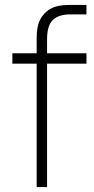

<svg xmlns="http://www.w3.org/2000/svg" viewBox="-20 -755 379 775"><path d="M170 0H128V-601Q128 -622 130.8 -639.8Q133.5 -657.5 140.5 -672.5Q147.5 -687.5 160 -701Q172 -713.5 186.8 -721Q201.5 -728.5 219.5 -731.8Q237.5 -735 259 -735H329V-697H264Q217 -697 193.5 -674.5Q170 -652 170 -597ZM329 -498H30V-540H329Z"/></svg>

Font: Manrope Variable Light
Style: Regular
Weight: 200
Designer: Mikhail Sharanda
Foundry: Mikhail Sharanda
Version: Version 4.505